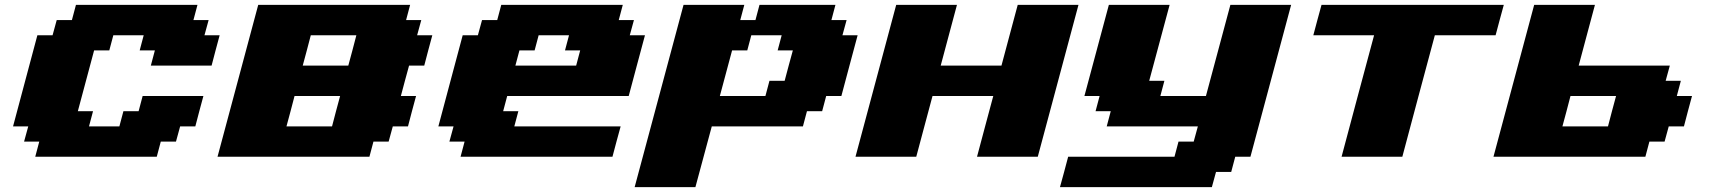

<svg xmlns="http://www.w3.org/2000/svg" viewBox="-20 -645 7040 790"><path d="M125 0H625L641.6 -62.5H704.1L721.2 -125H783.7Q789.1 -145.5 800 -187.3Q811 -229 816.9 -250H566.9L550.3 -187.5H487.8L471.2 -125H346.2L362.8 -187.5H300.3Q311.5 -229 333.7 -312.3Q356 -395.5 367.2 -437.5H429.7L446.3 -500H571.3L554.7 -437.5H617.2L600.6 -375H850.6Q856 -395.5 866.9 -437.3Q877.9 -479 883.8 -500H821.3L838.4 -562.5H775.9L792.5 -625H292.5L275.9 -562.5H213.4L196.3 -500H133.8Q117.2 -437.5 83.7 -312.5Q50.3 -187.5 33.7 -125H96.2L79.1 -62.5H141.6Z M875 0H1500L1516.6 -62.5H1579.1L1596.2 -125H1658.7Q1664.1 -145.5 1675 -187.3Q1686 -229 1691.9 -250H1629.4Q1634.8 -270.5 1646 -312.3Q1657.2 -354 1663.1 -375H1725.6Q1731 -395.5 1741.9 -437.3Q1752.9 -479 1758.8 -500H1696.3L1713.4 -562.5H1650.9L1667.5 -625H1042.5Q1014.6 -520.5 958.7 -312.3Q902.8 -104 875 0ZM1346.2 -125H1158.7Q1164.6 -145.5 1175.5 -187.3Q1186.5 -229 1191.9 -250H1379.4Q1373.5 -229 1362.5 -187.3Q1351.6 -145.5 1346.2 -125ZM1413.1 -375H1225.6Q1231.4 -396 1242.4 -437.5Q1253.4 -479 1258.8 -500H1446.3Q1440.9 -479 1429.9 -437.3Q1418.9 -395.5 1413.1 -375Z M1875 0H2500Q2505.4 -21 2516.6 -62.5Q2527.8 -104 2533.7 -125H2096.2L2112.8 -187.5H2050.3L2066.9 -250H2566.9Q2578.1 -292 2600.3 -375.2Q2622.6 -458.5 2633.8 -500H2571.3L2588.4 -562.5H2525.9L2542.5 -625H2042.5L2025.9 -562.5H1963.4L1946.3 -500H1883.8Q1867.2 -437.5 1833.7 -312.5Q1800.3 -187.5 1783.7 -125H1846.2L1829.1 -62.5H1891.6ZM2350.6 -375H2100.6L2117.2 -437.5H2179.7L2196.3 -500H2321.3L2304.7 -437.5H2367.2Z M2591.3 125H2841.3Q2852.5 83 2875 0Q2897.5 -83 2908.7 -125H3283.7L3300.3 -187.5H3362.8L3379.4 -250H3441.9Q3453.1 -292 3475.3 -375.2Q3497.6 -458.5 3508.8 -500H3446.3L3463.4 -562.5H3400.9L3417.5 -625H3105L3088.4 -562.5H3025.9L3042.5 -625H2792.5Q2758.8 -500 2691.9 -250Q2625 0 2591.3 125ZM3129.4 -250H2941.9L2992.2 -437.5H3054.7L3071.3 -500H3196.3L3179.7 -437.5H3242.2Q3236.3 -417 3225.1 -375Q3213.9 -333 3208.5 -312.5H3146Z M4000 0H4250Q4277.8 -104 4333.7 -312.3Q4389.6 -520.5 4417.5 -625H4167.5Q4156.2 -583.5 4134 -500Q4111.8 -416.5 4100.6 -375H3850.6Q3861.8 -416.5 3884 -500Q3906.2 -583.5 3917.5 -625H3667.5Q3639.6 -520.5 3583.7 -312.3Q3527.8 -104 3500 0H3750Q3761.2 -42 3783.4 -125Q3805.7 -208 3816.9 -250H4066.9Q4055.7 -208.5 4033.4 -125.2Q4011.2 -42 4000 0Z M4341.3 125H4966.3L4983.4 62.5H5045.9L5062.5 0H5125Q5152.8 -104 5208.7 -312.3Q5264.6 -520.5 5292.5 -625H5042.5Q5025.4 -562.5 4992.2 -437.5Q4959 -312.5 4941.9 -250H4754.4L4771 -312.5H4708.5L4792.5 -625H4542.5Q4525.9 -562.5 4492.2 -437.5Q4458.5 -312.5 4441.9 -250H4504.4L4487.8 -187.5H4550.3L4533.7 -125H4908.7L4891.6 -62.5H4829.1L4812.5 0H4375Q4369.6 21 4358.4 62.5Q4347.2 104 4341.3 125Z M5500 0H5750Q5772 -83 5816.7 -250Q5861.3 -417 5883.8 -500H6133.8Q6139.2 -520.5 6150.4 -562.3Q6161.6 -604 6167.5 -625H5417.5Q5411.6 -604 5400.4 -562.3Q5389.2 -520.5 5383.8 -500H5633.8Q5611.3 -417 5566.7 -250Q5522 -83 5500 0Z M6125 0H6750L6766.6 -62.5H6829.1L6846.2 -125H6908.7Q6914.1 -145.5 6925 -187.3Q6936 -229 6941.9 -250H6879.4L6896 -312.5H6833.5L6850.6 -375H6475.6Q6486.8 -416.5 6509 -500Q6531.2 -583.5 6542.5 -625H6292.5Q6264.6 -520.5 6208.7 -312.3Q6152.8 -104 6125 0ZM6596.2 -125H6408.7Q6414.6 -145.5 6425.5 -187.3Q6436.5 -229 6441.9 -250H6629.4Q6623.5 -229 6612.5 -187.3Q6601.6 -145.5 6596.2 -125Z"/></svg>

Font: Faithful 32x
Style: BoldOblique
Weight: 400
Foundry: Faithful Resource Pack
Version: Version 1.0; January 27, 2023